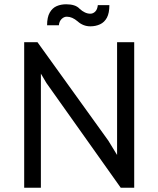

<svg xmlns="http://www.w3.org/2000/svg" viewBox="-20 -877 740 897"><path d="M171 0V-533L197 -489L544 0H607V-680H527V-153L486 -220L155 -680H93V0ZM437 -853Q435 -833 425 -823Q415 -813 402 -813Q389 -813 376.5 -819Q364 -825 353 -835Q342 -847 326 -852Q310 -857 289 -857Q265 -857 245 -848.5Q225 -840 212.5 -818.5Q200 -797 200 -759H255Q257 -778 268 -788.5Q279 -799 292 -799Q305 -799 317.5 -793.5Q330 -788 343 -777Q355 -766 370 -760Q385 -754 402 -754Q427 -754 447.5 -763.5Q468 -773 479.5 -794.5Q491 -816 491 -853Z"/></svg>

Font: Catamaran
Style: Regular
Weight: 400
Designer: Pria Ravichandran
Version: Version 2.000